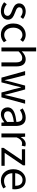

<svg xmlns="http://www.w3.org/2000/svg" viewBox="1757 -2593 849 4403"><g transform="rotate(90 2181.5 -391.5)"><path d="M234.4 12.7Q125 12.7 37.1 -56.6Q34.2 -59.6 31.2 -61.5L76.2 -122.1Q156.2 -57.6 237.3 -57.6Q318.4 -57.6 338.9 -113.3Q343.8 -127.9 343.8 -142.6Q343.8 -191.4 267.6 -226.6Q251 -233.4 219.7 -246.1Q118.2 -284.2 84 -326.2Q57.6 -360.4 57.6 -403.3Q57.6 -485.4 128.9 -528.3Q177.7 -556.6 245.1 -556.6Q335.9 -555.7 414.1 -496.1L370.1 -436.5Q303.7 -485.4 245.1 -485.4Q167 -485.4 150.4 -431.6Q146.5 -418.9 146.5 -407.2Q146.5 -365.2 207 -336.9Q220.7 -331.1 265.6 -313.5Q355.5 -279.3 386.7 -251Q431.6 -210 431.6 -148.4Q431.6 -63.5 359.4 -18.6Q307.6 12.7 234.4 12.7Z M773.4 12.7Q649.4 12.7 578.1 -78.1Q518.6 -155.3 518.6 -271.5Q518.6 -418 616.2 -499Q687.5 -556.6 781.2 -556.6Q867.2 -555.7 939.5 -493.2L892.6 -431.6Q836.9 -481.4 784.2 -481.4Q698.2 -481.4 649.4 -405.3Q614.3 -348.6 614.3 -271.5Q614.3 -152.3 686.5 -95.7Q727.5 -63.5 782.2 -63.5Q851.6 -64.5 910.2 -117.2L949.2 -55.7Q874 12.7 773.4 12.7Z M1068.4 0V-795.9H1159.2V-578.1L1156.2 -465.8Q1248 -555.7 1336.9 -556.6Q1502 -554.7 1502.9 -343.8V0H1411.1V-332Q1411.1 -448.2 1349.6 -470.7Q1331.1 -476.6 1308.6 -476.6Q1250 -476.6 1189.5 -422.9Q1175.8 -410.2 1159.2 -393.6V0Z M1760.7 0 1610.4 -543H1703.1L1784.2 -228.5Q1788.1 -208 1797.9 -167Q1810.5 -107.4 1816.4 -77.1H1821.3Q1843.8 -171.9 1858.4 -228.5L1942.4 -543H2031.2L2116.2 -228.5Q2124 -197.3 2138.7 -137.7Q2149.4 -96.7 2154.3 -77.1H2158.2Q2166 -109.4 2179.7 -171.9Q2188.5 -210 2192.4 -228.5L2272.5 -543H2358.4L2211.9 0H2101.6L2023.4 -293Q2016.6 -317.4 1986.3 -449.2H1981.4Q1960.9 -355.5 1944.3 -291L1868.2 0Z M2601.6 12.7Q2507.8 12.7 2465.8 -53.7Q2442.4 -91.8 2442.4 -140.6Q2442.4 -249 2568.4 -298.8Q2644.5 -329.1 2776.4 -343.8Q2774.4 -480.5 2665 -481.4Q2587.9 -480.5 2502 -422.9L2465.8 -486.3Q2575.2 -556.6 2679.7 -556.6Q2832 -556.6 2861.3 -406.2Q2868.2 -373 2868.2 -334V0H2793L2785.2 -65.4H2782.2Q2687.5 12.7 2601.6 12.7ZM2627.9 -59.6Q2692.4 -59.6 2765.6 -123Q2771.5 -127.9 2776.4 -131.8V-284.2Q2577.1 -259.8 2542 -190.4Q2532.2 -170.9 2532.2 -147.5Q2532.2 -76.2 2599.6 -62.5Q2613.3 -59.6 2627.9 -59.6Z M3040 0V-543H3115.2L3123 -444.3H3126Q3179.7 -541 3258.8 -554.7Q3269.5 -556.6 3280.3 -556.6Q3316.4 -556.6 3337.9 -544.9L3321.3 -464.8Q3297.9 -473.6 3268.6 -473.6Q3202.1 -473.6 3154.3 -396.5Q3141.6 -375 3130.9 -348.6V0Z M3371.1 0V-48.8L3657.2 -468.8H3402.3V-543H3771.5V-494.1L3486.3 -74.2H3782.2V0Z M4120.1 12.7Q3998 12.7 3924.8 -75.2Q3860.4 -153.3 3860.4 -271.5Q3860.4 -412.1 3950.2 -494.1Q4018.6 -556.6 4105.5 -556.6Q4237.3 -556.6 4292 -446.3Q4321.3 -384.8 4321.3 -301.8Q4321.3 -275.4 4317.4 -250H3951.2Q3957 -136.7 4035.2 -86.9Q4077.1 -59.6 4131.8 -59.6Q4205.1 -60.5 4267.6 -102.5L4300.8 -43Q4214.8 12.7 4120.1 12.7ZM3950.2 -315.4H4241.2Q4241.2 -451.2 4149.4 -478.5Q4128.9 -484.4 4106.4 -484.4Q4029.3 -484.4 3984.4 -416Q3956.1 -373 3950.2 -315.4Z"/></g></svg>

Font: Taipei Sans TC Beta
Style: Regular
Weight: 400
Designer: JT Foundry
Foundry: JT Foundry
Version: Version 1.000